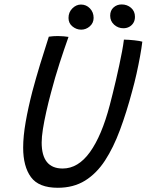

<svg xmlns="http://www.w3.org/2000/svg" viewBox="-20 -848 678 887"><path d="M247 19.5Q159 19.5 123 -29.8Q87 -79 87 -166Q87 -218 98.5 -284Q110 -350 129.5 -425.5Q145.5 -485.5 165 -549.8Q184.5 -614 205.5 -678.5Q215 -680 226.2 -680.8Q237.5 -681.5 247.5 -681.5Q262 -681.5 274.8 -680.2Q287.5 -679 296.5 -677.5Q277 -623 255.2 -555.8Q233.5 -488.5 216 -421.5Q203.5 -375.5 193.8 -331.8Q184 -288 178.2 -251.5Q172.5 -215 172.5 -189.5Q172.5 -69.5 269.5 -69.5Q341 -69.5 395.5 -145.2Q450 -221 487 -362Q493 -385 500.5 -415Q508 -445 515.8 -478.5Q523.5 -512 530.8 -545.8Q538 -579.5 543.8 -610Q549.5 -640.5 552.5 -665Q563 -665 575.8 -664Q588.5 -663 600.8 -661.8Q613 -660.5 622.8 -658.8Q632.5 -657 637.5 -655.5Q634 -626 627 -587.5Q620 -549 610.8 -507.5Q601.5 -466 590.5 -426.5Q564.5 -329 534.2 -247.5Q504 -166 465 -106.2Q426 -46.5 372.8 -13.5Q319.5 19.5 247 19.5ZM355 -711Q333 -711 314.8 -725.8Q296.5 -740.5 296.5 -765Q296.5 -791.5 314.2 -809.2Q332 -827 354 -827Q378.5 -827 395.5 -809.2Q412.5 -791.5 412.5 -765.5Q412.5 -742 395 -726.5Q377.5 -711 355 -711ZM550 -717.5Q525.5 -717.5 507.2 -734Q489 -750.5 489 -775.5Q489 -799.5 504.5 -813.5Q520 -827.5 542 -827.5Q567.5 -827.5 585.5 -811.8Q603.5 -796 603.5 -770.5Q603.5 -754 596.2 -742.2Q589 -730.5 577 -724Q565 -717.5 550 -717.5Z"/></svg>

Font: Grandstander Thin Light
Style: Italic
Weight: 300
Italic angle: -15°
Version: Version 1.200